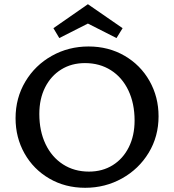

<svg xmlns="http://www.w3.org/2000/svg" viewBox="-20 -886 827 913"><path d="M262 -705 234 -752 398 -866 563 -752 534 -705 398 -774ZM734 -333Q734 -237 687 -159.5Q640 -82 560 -37.5Q480 7 385 7Q290 7 214.5 -37Q139 -81 96.5 -156.5Q54 -232 54 -324Q54 -420 100.5 -498Q147 -576 226.5 -620.5Q306 -665 401 -665Q496 -665 572 -621Q648 -577 691 -501Q734 -425 734 -333ZM620 -313Q620 -394 590.5 -456Q561 -518 507.5 -552Q454 -586 384 -586Q320 -586 271 -555.5Q222 -525 194.5 -470.5Q167 -416 167 -344Q167 -263 196.5 -201Q226 -139 279.5 -104.5Q333 -70 403 -70Q467 -70 516 -100.5Q565 -131 592.5 -186Q620 -241 620 -313Z"/></svg>

Font: Ysabeau Infant Semibold
Style: Regular
Weight: 600
Designer: Christian Thalmann (Catharsis Fonts)
Version: Version 0.003